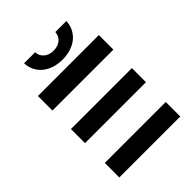

<svg xmlns="http://www.w3.org/2000/svg" viewBox="-248 -1034 1167 1167"><g transform="rotate(-45 335.5 -450.0)"><path d="M86 0H610V-125H86ZM610 -295V-416H86V-295ZM610 -575V-700H86V-575ZM349 -750C451 -750 526 -807 531 -900H436C434 -855 397 -827 349 -827C301 -827 264 -855 262 -900H167C172 -807 247 -750 349 -750Z"/></g></svg>

Font: Montserrat-Alt1
Style: Bold
Weight: 700
Designer: Differentunic
Foundry: Differentunic
Version: Version 7.222